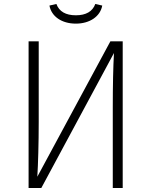

<svg xmlns="http://www.w3.org/2000/svg" viewBox="-20 -947 763 967"><path d="M362 -828C432 -828 485 -864 495 -919L460 -927C446 -889 413 -870 362 -870C311 -870 278 -889 264 -927L229 -919C239 -864 291 -828 362 -828ZM598 -739H536L168 -57C172 -121 175 -228 175 -333V-739H124V0H188L554 -680C550 -611 548 -514 548 -405V0H598Z"/></svg>

Font: Glow Sans SC Normal Light
Style: Regular
Weight: 300
Designer: Ryoko NISHIZUKA (kana, bopomofo & ideographs); Paul D. Hunt (Latin, Greek & Cyrillic); Sandoll Communications, Soo-young
Version: Version 0.93